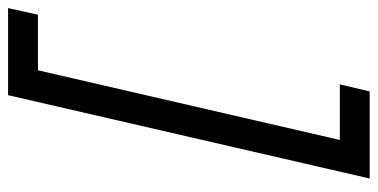

<svg xmlns="http://www.w3.org/2000/svg" viewBox="-244 -544 912 463"><g transform="rotate(-90 211.5 -313.0)"><path d="M407 -677H273L105 51H239L222 123H12L213 -749H423Z"/></g></svg>

Font: Panefresco 400wt
Style: Italic
Weight: 400
Foundry: Campivisivi & Chank Co
Version: Version 1.001